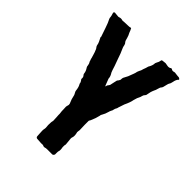

<svg xmlns="http://www.w3.org/2000/svg" viewBox="-205 -842 957 957"><g transform="rotate(45 274.0 -363.0)"><path d="M493 -721Q502 -722 508 -715V-712Q498 -704 494 -681Q492 -670 488 -665Q485 -661 483 -651Q482 -648 480.5 -641Q479 -634 478 -631Q478 -630 476.5 -628Q475 -626 474 -624Q470 -620 469 -616Q465 -602 462 -594Q461 -592 458.5 -586.5Q456 -581 455 -578Q454 -576 453 -572Q452 -570 452 -569Q451 -565 449.5 -557Q448 -549 447 -545Q447 -543 444 -540Q437 -533 435 -523Q435 -520 433 -516Q425 -502 420 -481Q417 -462 403 -433Q401 -427 397.5 -416.5Q394 -406 392 -400Q392 -397 390 -393Q385 -386 383 -375Q383 -371 379 -365Q375 -357 374 -352Q369 -333 361 -320Q356 -313 356 -306Q352 -286 340 -259Q339 -258 337.5 -255Q336 -252 335 -250V-248V-222Q335 -217 335.5 -206.5Q336 -196 336 -191Q337 -186 335 -177Q333 -169 336 -162Q340 -144 335 -132Q334 -130 334 -124L337 -94Q339 -85 336 -77Q336 -76 336 -74Q336 -72 336 -69Q336 -66 336 -65Q340 -45 336 -36Q335 -34 335 -24Q335 -23 335 -20.5Q335 -18 335 -16Q335 -14 335 -13Q332 -1 319 -3H291Q280 -3 275 -1Q270 1 265 -1Q258 -5 246 -3Q236 -3 216 -5Q208 -7 208 -16Q208 -22 207 -32.5Q206 -43 206 -51.5Q206 -60 208 -68Q209 -73 208 -81Q207 -89 207 -92Q207 -117 210 -123V-126Q210 -142 209 -149Q209 -152 208.5 -156Q208 -160 208 -163V-173Q208 -176 207 -181.5Q206 -187 206 -190V-198Q205 -205 205 -220Q205 -223 207 -229Q210 -235 208 -243Q207 -247 203.5 -254.5Q200 -262 199 -266L193 -290L189 -298Q184 -307 184 -309Q182 -325 180 -331Q180 -333 178 -337Q176 -341 175 -344Q172 -347 172 -351Q172 -357 166 -365Q160 -371 162 -378Q162 -386 157 -391Q152 -396 152 -401Q151 -415 140 -431Q137 -436 137 -442Q135 -454 132 -458Q131 -459 130 -461Q129 -463 128.5 -466Q128 -469 127 -471Q126 -472 125 -475.5Q124 -479 124 -481Q122 -487 119 -498Q116 -509 114 -514Q113 -516 111.5 -519.5Q110 -523 110 -524Q107 -532 103 -536Q98 -542 96 -556Q93 -564 92 -566L83 -584Q82 -585 82 -587Q84 -589 81 -595Q70 -627 67 -636Q57 -666 49 -680Q46 -686 46 -693Q46 -698 42 -710Q39 -718 41 -720Q44 -725 51 -723Q59 -723 73 -721Q74 -721 75 -721.5Q76 -722 77 -722Q88 -726 97 -723Q101 -721 110 -723Q119 -724 137 -724Q150 -724 153 -726H158Q160 -721 163 -716Q164 -714 165 -711Q166 -708 167 -705.5Q168 -703 169 -701Q174 -693 178 -679Q182 -660 188 -654Q192 -651 194 -642Q196 -631 198 -627Q202 -617 210 -599Q214 -588 221.5 -566.5Q229 -545 233 -535Q235 -530 240 -513Q241 -511 242.5 -506.5Q244 -502 245 -500Q256 -483 256 -471Q256 -468 258 -464Q260 -459 264 -448.5Q268 -438 270 -433Q270 -432 272 -430L273 -431Q274 -432 274 -433Q274 -440 281 -447Q282 -448 284 -452Q286 -458 288 -470.5Q290 -483 292 -489Q294 -494 298 -498Q304 -506 303 -513Q303 -517 305 -523Q307 -527 311 -534.5Q315 -542 317 -546Q326 -569 328 -575L331 -584Q331 -587 333 -593Q334 -597 337 -603Q340 -609 342 -613Q343 -617 345.5 -625Q348 -633 350 -637Q353 -649 354 -651Q366 -670 366 -687Q367 -690 369 -694Q376 -706 377 -715Q377 -722 385 -722Q386 -722 389 -722.5Q392 -723 394 -723Q395 -723 398 -723.5Q401 -724 403 -724Q415 -722 420 -721Q432 -719 440 -726H445Q454 -719 463 -723Q470 -725 476 -723Q478 -723 484 -722Q490 -721 493 -721Z"/></g></svg>

Font: Gutenberg Clean
Style: Regular
Weight: 400
Designer: Nicola Manzari, Bruno Pierini
Foundry: Unio | Creative Solutions
Version: Version 1.001;PS 001.001;hotconv 1.0.88;makeotf.lib2.5.64775